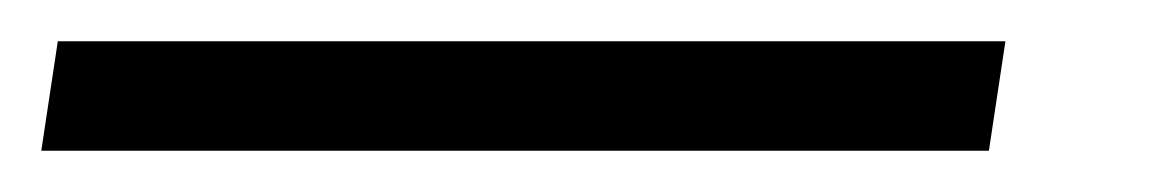

<svg xmlns="http://www.w3.org/2000/svg" viewBox="-46 -20 566 93"><path d="M-26 53 -18 0H441L433 53Z"/></svg>

Font: Nunito Sans
Style: Italic
Weight: 400
Italic angle: -9°
Designer: Vernon Adams
Foundry: Vernon Adams
Version: Version 3.006; ttfautohint (v1.8.3)